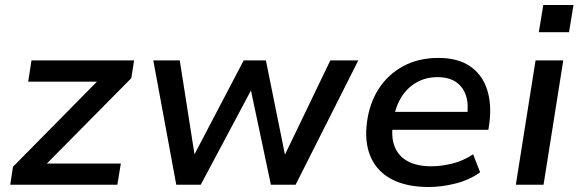

<svg xmlns="http://www.w3.org/2000/svg" viewBox="-20 -740 2324 769"><path d="M21 0 32 -72 396 -441 393 -413H93L106 -498H517L506 -427L138 -55L141 -85H464L450 0Z M686 0 594 -498H700L759 -122L956 -498H1045L1121 -122H1122L1303 -498H1415L1164 0H1065L984 -383H988L784 0Z M1698 9Q1607 9 1548 -22.5Q1489 -54 1464 -113Q1439 -172 1450 -252Q1460 -327 1497 -384.5Q1534 -442 1595 -475Q1656 -508 1736 -508Q1813 -508 1861.5 -475.5Q1910 -443 1930 -384Q1950 -325 1940 -246L1936 -220H1530L1541 -292H1871L1850 -270Q1858 -321 1846.5 -356.5Q1835 -392 1806.5 -411.5Q1778 -431 1732 -431Q1686 -431 1649.5 -410.5Q1613 -390 1589.5 -354Q1566 -318 1558 -272L1555 -251Q1545 -194 1560 -154.5Q1575 -115 1612.5 -94.5Q1650 -74 1707 -74Q1748 -74 1792 -85Q1836 -96 1875 -122L1903 -50Q1860 -19 1804.5 -5Q1749 9 1698 9Z M2138 -611 2156 -720H2277L2259 -611ZM2046 0 2125 -498H2236L2157 0Z"/></svg>

Font: Nunito Sans 7pt SemiBold
Style: Italic
Weight: 600
Italic angle: -9°
Designer: Vernon Adams
Foundry: Vernon Adams
Version: Version 3.101;gftools[0.9.27]